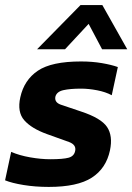

<svg xmlns="http://www.w3.org/2000/svg" viewBox="-27 -726 521 756"><path d="M119 -532 290 -706H376L474 -532H375L322 -632L229 -532ZM165 10Q112 10 66 2.5Q20 -5 -7 -16L17 -128Q49 -114 91.5 -106.5Q134 -99 171 -99Q221 -99 243 -105Q265 -111 269 -132Q274 -156 244.5 -167Q215 -178 158 -198Q97 -220 68.5 -252.5Q40 -285 53 -343Q68 -411 122 -447.5Q176 -484 292 -484Q336 -484 374 -477.5Q412 -471 437 -462L413 -351Q389 -364 355.5 -370.5Q322 -377 292 -377Q249 -377 222.5 -371Q196 -365 191 -345Q187 -323 212 -314Q237 -305 292 -287Q371 -261 394.5 -226Q418 -191 406 -134Q391 -63 334.5 -26.5Q278 10 165 10Z"/></svg>

Font: Kanit Medium
Style: Italic
Weight: 500
Italic angle: -12°
Designer: Katatrad Team
Foundry: CadsonDemak
Version: Version 2.000; ttfautohint (v1.8.3)